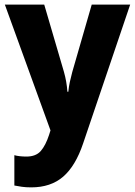

<svg xmlns="http://www.w3.org/2000/svg" viewBox="-20 -569 583 829"><path d="M1 -549H171L256 -259Q268 -217 271 -173H275Q277 -194 281.5 -215Q286 -236 292 -258L376 -549H542L339 50Q306 148 252.5 194Q199 240 115 240Q92 240 74.5 237.5Q57 235 42 232V101Q52 104 66 105.5Q80 107 94 107Q135 107 156 83Q177 59 192 13L198 -6Z"/></svg>

Font: Noto Sans Arabic SemCond ExtBd
Style: Regular
Weight: 800
Width: 4
Designer: Monotype Design Team, Nadine Chahine, Nizar Qandah and Khaled Hosny
Foundry: Monotype Imaging Inc.
Version: Version 2.012; ttfautohint (v1.8.4.7-5d5b)